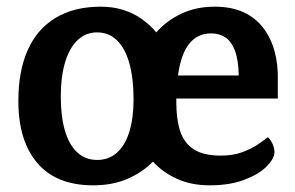

<svg xmlns="http://www.w3.org/2000/svg" viewBox="-20 -540 883 575"><path d="M623 -520Q673 -520 709 -503.5Q745 -487 768 -457Q791 -427 802 -387.5Q813 -348 812 -302V-245H508Q508 -242 508 -239.5Q508 -237 508 -234Q508 -183 519.5 -147.5Q531 -112 560 -93Q589 -74 641 -74Q678 -74 705 -84Q732 -94 751.5 -107Q771 -120 782 -129Q790 -123 796 -109.5Q802 -96 802 -85Q802 -65 778.5 -41.5Q755 -18 711.5 -1.5Q668 15 608 15Q553 15 510 -4.5Q467 -24 438 -56Q407 -24 362 -4.5Q317 15 259 15Q149 15 92 -51.5Q35 -118 35 -238Q35 -327 63 -390Q91 -453 146.5 -486.5Q202 -520 282 -520Q318 -520 348.5 -510.5Q379 -501 404 -483.5Q429 -466 448 -443Q480 -479 524 -499.5Q568 -520 623 -520ZM271 -443Q236 -443 211.5 -419Q187 -395 174.5 -352Q162 -309 162 -251Q162 -191 174.5 -148.5Q187 -106 211.5 -83.5Q236 -61 271 -61Q306 -61 330.5 -83Q355 -105 367.5 -146Q380 -187 380 -243Q380 -305 367.5 -350Q355 -395 330.5 -419Q306 -443 271 -443ZM612 -440Q572 -440 547 -409.5Q522 -379 513 -314H695Q694 -361 683.5 -388.5Q673 -416 655 -428Q637 -440 612 -440Z"/></svg>

Font: Karma Variable Light
Style: Regular
Weight: 300
Designer: Joana Correia
Foundry: Indian Type Foundry
Version: Version 3.000